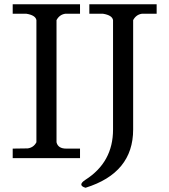

<svg xmlns="http://www.w3.org/2000/svg" viewBox="-20 -747 800 907"><path d="M609 -135Q609 70 384 140Q364 134 364 124.5Q364 115 384 102Q514 19 514 -135V-652Q510 -675 467 -682H402V-727H720V-682H650Q623 -678 609 -652ZM247 -75Q254 -45 293 -45H358V0H40V-45L111 -46Q139 -50 152 -75V-652Q148 -675 105 -682H40V-727H358V-682H288Q261 -678 247 -652Z"/></svg>

Font: Sawarabi Mincho
Style: Regular
Weight: 400
Version: Version 1.00